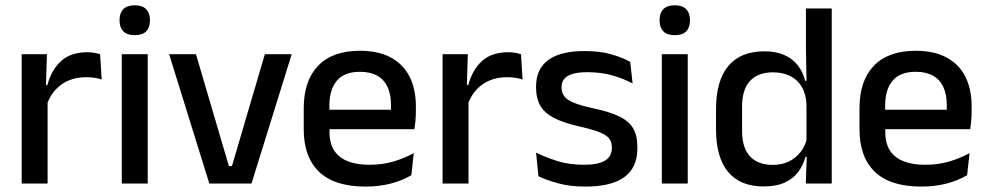

<svg xmlns="http://www.w3.org/2000/svg" viewBox="-20 -694 3733 726"><path d="M156 -295.5 135 -372H159Q174.5 -430 211 -463.2Q247.5 -496.5 310.5 -496.5Q325.5 -496.5 337.2 -494.2Q349 -492 358.5 -489L364.5 -393.5Q352.5 -397.5 337.5 -399.8Q322.5 -402 305 -402Q251.5 -402 212.5 -374.5Q173.5 -347 156 -295.5ZM62 0V-489H157.5L153 -346.5L160 -339.5V0Z M440.5 0V-489H538.5V0ZM489.5 -561Q460.5 -561 446.2 -575.8Q432 -590.5 432 -616.5V-618.5Q432 -644.5 446.2 -659.2Q460.5 -674 489.5 -674Q518.5 -674 532.8 -659.2Q547 -644.5 547 -618.5V-616.5Q547 -590 532.8 -575.5Q518.5 -561 489.5 -561Z M857 -66 981.5 -489H1083L931 0H771.5L619.5 -489H721L845.5 -66Z M1362 11.5Q1245 11.5 1186.8 -44.2Q1128.5 -100 1128.5 -205V-285Q1128.5 -388.5 1182.8 -445.2Q1237 -502 1341 -502Q1411.5 -502 1458.5 -476.2Q1505.5 -450.5 1529 -403.5Q1552.5 -356.5 1552.5 -292V-273.5Q1552.5 -256.5 1551 -239Q1549.5 -221.5 1547 -205.5H1457Q1458 -231.5 1458.2 -254.5Q1458.5 -277.5 1458.5 -296.5Q1458.5 -337 1445.5 -365Q1432.5 -393 1406.5 -407.8Q1380.5 -422.5 1341 -422.5Q1282.5 -422.5 1254 -389.2Q1225.5 -356 1225.5 -294.5V-248.5L1226 -237V-193.5Q1226 -166 1234.2 -143.5Q1242.5 -121 1260.8 -104.8Q1279 -88.5 1308 -79.8Q1337 -71 1378.5 -71Q1425.5 -71 1466.8 -83Q1508 -95 1544.5 -115L1535.5 -31.5Q1502.5 -12 1458.8 -0.2Q1415 11.5 1362 11.5ZM1180.5 -205.5V-279H1527V-205.5Z M1747.5 -295.5 1726.5 -372H1750.5Q1766 -430 1802.5 -463.2Q1839 -496.5 1902 -496.5Q1917 -496.5 1928.8 -494.2Q1940.5 -492 1950 -489L1956 -393.5Q1944 -397.5 1929 -399.8Q1914 -402 1896.5 -402Q1843 -402 1804 -374.5Q1765 -347 1747.5 -295.5ZM1653.5 0V-489H1749L1744.5 -346.5L1751.5 -339.5V0Z M2194 11.5Q2135 11.5 2090.5 -0.8Q2046 -13 2016 -27.5L2007 -117Q2044 -98.5 2088.5 -84.8Q2133 -71 2188.5 -71Q2242 -71 2267.8 -86.8Q2293.5 -102.5 2293.5 -133.5V-137.5Q2293.5 -157.5 2283 -170.8Q2272.5 -184 2245.8 -194.5Q2219 -205 2170 -216Q2108.5 -230 2073 -249Q2037.5 -268 2022.2 -295.8Q2007 -323.5 2007 -362.5V-367Q2007 -433 2053 -467Q2099 -501 2191 -501Q2249 -501 2292 -488.5Q2335 -476 2363 -460L2372 -378.5Q2338.5 -396.5 2295.8 -408.8Q2253 -421 2201 -421Q2165.5 -421 2144 -414.2Q2122.5 -407.5 2113 -395.2Q2103.5 -383 2103.5 -366V-362.5Q2103.5 -344 2113.5 -330.2Q2123.5 -316.5 2149.2 -305.8Q2175 -295 2221 -285Q2283 -272 2320 -254.5Q2357 -237 2373.5 -209.8Q2390 -182.5 2390 -139.5V-132Q2390 -60.5 2341 -24.5Q2292 11.5 2194 11.5Z M2482.5 0V-489H2580.5V0ZM2531.5 -561Q2502.5 -561 2488.2 -575.8Q2474 -590.5 2474 -616.5V-618.5Q2474 -644.5 2488.2 -659.2Q2502.5 -674 2531.5 -674Q2560.5 -674 2574.8 -659.2Q2589 -644.5 2589 -618.5V-616.5Q2589 -590 2574.8 -575.5Q2560.5 -561 2531.5 -561Z M2866.5 11Q2779 11 2733.2 -44Q2687.5 -99 2687.5 -204.5V-282Q2687.5 -388.5 2733.8 -444.2Q2780 -500 2870.5 -500Q2914 -500 2945.2 -486.2Q2976.5 -472.5 2996.2 -447.5Q3016 -422.5 3024.5 -388.5H3057L3029.5 -298Q3028 -338 3012 -365.2Q2996 -392.5 2968 -406.5Q2940 -420.5 2902.5 -420.5Q2846 -420.5 2816 -388Q2786 -355.5 2786 -291.5V-198Q2786 -135.5 2815.8 -103Q2845.5 -70.5 2902.5 -70.5Q2937 -70.5 2963.2 -83.5Q2989.5 -96.5 3007 -119Q3024.5 -141.5 3031 -169.5L3054 -100.5H3025.5Q3017.5 -70 2998.8 -44.5Q2980 -19 2948 -4Q2916 11 2866.5 11ZM3027 0 3031 -114.5 3029.5 -145.5V-348.5L3030 -367.5L3027.5 -506V-662H3125V0Z M3463.5 11.5Q3346.5 11.5 3288.2 -44.2Q3230 -100 3230 -205V-285Q3230 -388.5 3284.2 -445.2Q3338.5 -502 3442.5 -502Q3513 -502 3560 -476.2Q3607 -450.5 3630.5 -403.5Q3654 -356.5 3654 -292V-273.5Q3654 -256.5 3652.5 -239Q3651 -221.5 3648.5 -205.5H3558.5Q3559.5 -231.5 3559.8 -254.5Q3560 -277.5 3560 -296.5Q3560 -337 3547 -365Q3534 -393 3508 -407.8Q3482 -422.5 3442.5 -422.5Q3384 -422.5 3355.5 -389.2Q3327 -356 3327 -294.5V-248.5L3327.5 -237V-193.5Q3327.5 -166 3335.8 -143.5Q3344 -121 3362.2 -104.8Q3380.5 -88.5 3409.5 -79.8Q3438.5 -71 3480 -71Q3527 -71 3568.2 -83Q3609.5 -95 3646 -115L3637 -31.5Q3604 -12 3560.2 -0.2Q3516.5 11.5 3463.5 11.5ZM3282 -205.5V-279H3628.5V-205.5Z"/></svg>

Font: Anek Gujarati Medium Medium
Style: Regular
Weight: 500
Version: Version 1.003